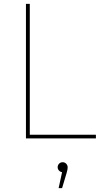

<svg xmlns="http://www.w3.org/2000/svg" viewBox="-20 -720 539 999"><path d="M115 0H479V-19H135V-700H115ZM285 259H303L326 182C329 171 332 161 332 150C332 138 322 124 306 124C291 124 280 136 280 150C280 163 290 174 303 176Z"/></svg>

Font: Chess Sans Thin
Style: Regular
Weight: 100
Designer: Wolf Bōese
Foundry: Wolf Bōese
Version: Version 7.223;Glyphs 3.3 (3306)